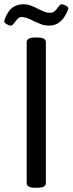

<svg xmlns="http://www.w3.org/2000/svg" viewBox="-39 -878 340 900"><path d="M86 -20V-680Q86 -702 124 -702H139Q176 -702 176 -680V-20Q176 2 139 2H124Q86 2 86 -20ZM-19 -777Q-19 -783 -16 -790Q-2 -827 19.5 -842.5Q41 -858 71 -858Q88 -858 104 -852.5Q120 -847 140 -836Q161 -826 171.5 -822Q182 -818 195 -818Q208 -818 216.5 -825Q225 -832 233 -844Q243 -858 250 -858Q258 -858 269.5 -852Q281 -846 281 -839Q281 -833 273 -817Q245 -758 191 -758Q171 -758 156 -763.5Q141 -769 117 -780Q85 -798 64 -798Q53 -798 45.5 -791.5Q38 -785 30 -773Q19 -758 12 -758Q4 -758 -7.5 -764.5Q-19 -771 -19 -777Z"/></svg>

Font: Asap Condensed
Style: Regular
Weight: 400
Designer: Pablo Cosgaya
Foundry: Omnibus-Type
Version: Version 1.010; ttfautohint (v1.8)